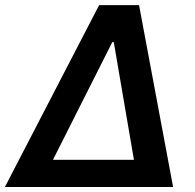

<svg xmlns="http://www.w3.org/2000/svg" viewBox="-43 -748 779 768"><path d="M-23.4 0 353.5 -727.5H513.2L649.4 0ZM168.9 -108.9H492.7L412.1 -579.6H406.2Z"/></svg>

Font: Inter 17pt SemiBold
Style: Italic
Weight: 600
Italic angle: -9.3988°
Version: Version 4.001;git-66647c0bb